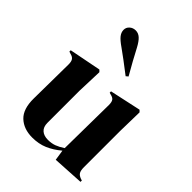

<svg xmlns="http://www.w3.org/2000/svg" viewBox="-223 -885 1014 1014"><g transform="rotate(45 283.5 -378.5)"><path d="M61 -137 64 -394Q64 -416 56.5 -426.5Q49 -437 31 -441L19 -445V-455L198 -490L208 -480L203 -338V-97Q203 -66 220.5 -50.5Q238 -35 268 -35Q295 -35 316.5 -43Q338 -51 362 -67L366 -393Q366 -415 359 -425Q352 -435 333 -439L323 -442V-452L498 -490L508 -480L505 -338V-67Q505 -44 511.5 -32Q518 -20 537 -13L547 -10V0L372 10L363 -49Q326 -18 287.5 -1.5Q249 15 201 15Q137 15 98.5 -21.5Q60 -58 61 -137ZM198 -655Q166 -677 153 -693.5Q140 -710 140 -729Q140 -747 154 -759.5Q168 -772 188 -772Q208 -772 224 -757.5Q240 -743 257 -711Q288 -651 333 -573L321 -563Q242 -624 198 -655Z"/></g></svg>

Font: DeepMind Serif Display
Style: Regular
Weight: 800
Designer: Frank Grießhammer / Modifications: Colophon Foundry
Foundry: Colophon Foundry
Version: Version 5.002